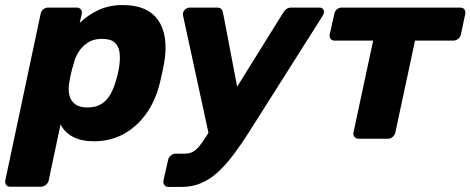

<svg xmlns="http://www.w3.org/2000/svg" viewBox="-33 -550 1864 761"><path d="M7 190Q-4 190 -9 182.5Q-14 175 -12 165L128 -495Q130 -506 138.5 -513Q147 -520 158 -520H271Q281 -520 287 -513Q293 -506 291 -495L283 -459Q313 -489 356 -509.5Q399 -530 454 -530Q504 -530 539 -514.5Q574 -499 594.5 -469Q615 -439 621 -396Q627 -353 617 -297Q613 -277 609.5 -260Q606 -243 601 -223Q584 -152 547 -100Q510 -48 457.5 -19Q405 10 339 10Q290 10 256.5 -7.5Q223 -25 207 -57L160 165Q158 175 149 182.5Q140 190 129 190ZM313 -124Q347 -124 369 -138Q391 -152 404.5 -176Q418 -200 426 -229Q431 -244 434.5 -260Q438 -276 440 -291Q444 -320 440.5 -344Q437 -368 421 -382Q405 -396 371 -396Q338 -396 315.5 -381.5Q293 -367 278.5 -344Q264 -321 258 -294Q252 -275 248 -257Q244 -239 241 -219Q237 -194 242 -172.5Q247 -151 264.5 -137.5Q282 -124 313 -124Z M635 191Q624 191 618.5 183.5Q613 176 615 165L633 85Q635 74 644 66.5Q653 59 663 59H698Q717 59 730 52.5Q743 46 756 30.5Q769 15 786 -12L1089 -499Q1095 -509 1102.5 -514.5Q1110 -520 1123 -520H1233Q1242 -520 1247 -514.5Q1252 -509 1251 -501Q1250 -494 1245 -486L955 -28Q924 21 894 61Q864 101 832.5 130.5Q801 160 765 175.5Q729 191 685 191ZM796 -11 693 -486Q690 -499 696 -507Q699 -512 705.5 -516Q712 -520 720 -520H827Q840 -520 845 -513.5Q850 -507 851 -499L921 -133Z M1388 0Q1378 0 1372 -7.5Q1366 -15 1368 -25L1446 -389H1294Q1283 -389 1277.5 -396Q1272 -403 1274 -414L1292 -495Q1294 -506 1302.5 -513Q1311 -520 1321 -520H1791Q1802 -520 1807.5 -513Q1813 -506 1811 -495L1794 -414Q1792 -403 1783 -396Q1774 -389 1763 -389H1612L1534 -25Q1532 -15 1523.5 -7.5Q1515 0 1504 0Z"/></svg>

Font: Rubik Light
Style: Bold Italic
Weight: 700
Italic angle: -12°
Version: Version 2.104